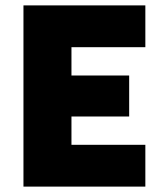

<svg xmlns="http://www.w3.org/2000/svg" viewBox="-20 -692 595 712"><path d="M245 -517V-412H459V-260H245V-155H519V0H67V-672H519V-517Z"/></svg>

Font: Cairo Black
Style: Regular
Weight: 900
Designer: Mohamed Gaber, the designers of Titillium
Foundry: Kief Type Foundry
Version: Version 2.009; ttfautohint (v1.5.33-1714) -l 8 -r 50 -G 200 